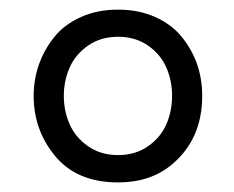

<svg xmlns="http://www.w3.org/2000/svg" viewBox="-20 -1047 489 401"><path d="M125.5 -906Q113.3 -878.4 113.3 -846.7Q113.3 -814.9 125.5 -787.4Q137.7 -759.8 164.1 -741.5Q190.4 -723.1 226.6 -723.1Q262.7 -723.1 289.1 -741.5Q315.4 -759.8 327.4 -787.4Q339.4 -814.9 339.4 -846.7Q339.4 -878.4 327.4 -906Q315.4 -933.6 289.1 -951.9Q262.7 -970.2 226.6 -970.2Q190.4 -970.2 164.1 -951.9Q137.7 -933.6 125.5 -906ZM50.3 -846.7Q50.3 -881.3 61.5 -912.8Q72.8 -944.3 93.8 -970.2Q114.7 -996.1 149.2 -1011.5Q183.6 -1026.9 226.6 -1026.9Q269.5 -1026.9 304 -1011.5Q338.4 -996.1 359.4 -970.2Q402.3 -917.5 402.3 -846.7Q402.3 -756.8 339.8 -704.1Q294.9 -666 226.6 -666Q139.6 -666 93.8 -722.7Q50.3 -776.4 50.3 -846.7Z"/></svg>

Font: Nosifer Caps
Style: Regular
Weight: 800
Version: Version 001.002